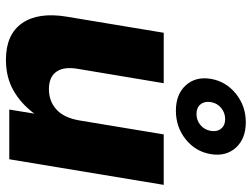

<svg xmlns="http://www.w3.org/2000/svg" viewBox="-120 -710 841 641"><g transform="rotate(90 300.5 -389.5)"><path d="M179.7 11.2Q95.2 11.2 57.6 -42.5Q20 -96.2 35.6 -191.4L89.4 -515.6H257.8L209.5 -226.6Q202.1 -180.7 220 -156.5Q237.8 -132.3 277.8 -132.3Q317.9 -132.3 345.7 -157.5Q373.5 -182.6 382.3 -235.4L428.7 -515.6H597.2L511.7 0H345.7L359.4 -83.5Q326.2 -39.1 282 -13.9Q237.8 11.2 179.7 11.2ZM349.6 -556.2Q294.9 -556.2 264.9 -589.1Q234.9 -622.1 243.2 -672.9Q252 -723.6 293 -756.6Q334 -789.6 388.2 -789.6Q442.9 -789.6 472.9 -756.6Q502.9 -723.6 494.6 -672.9Q486.3 -622.1 445.3 -589.1Q404.3 -556.2 349.6 -556.2ZM360.4 -625Q381.8 -625 397.7 -638.4Q413.6 -651.9 417 -672.9Q420.4 -693.8 409.4 -707.3Q398.4 -720.7 377.9 -720.7Q356.4 -720.7 340.3 -707.3Q324.2 -693.8 320.8 -672.9Q317.4 -651.9 328.4 -638.4Q339.4 -625 360.4 -625Z"/></g></svg>

Font: Inter Display ExtraBold
Style: Italic
Weight: 800
Italic angle: -9.39999°
Designer: Rasmus Andersson
Foundry: rsms
Version: Version 4.000;git-a52131595